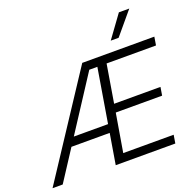

<svg xmlns="http://www.w3.org/2000/svg" viewBox="-193 -1131 1318 1298"><g transform="rotate(-20 465.5 -482.0)"><path d="M-32.7 0 445.8 -727.5H964.4L954.6 -667.5H599.1L553.7 -394H887.2L877.4 -334.5H543.9L497.6 -59.6H860.4L850.6 0H421.9L532.7 -667.5H474.6L40.5 0ZM155.3 -219.2 165 -278.8H502.9L493.2 -219.2ZM678.2 -802.7 795.4 -963.9H870.1L734.9 -802.7Z"/></g></svg>

Font: Inter Tight Light
Style: Italic
Weight: 300
Italic angle: -9.39999°
Designer: Rasmus Andersson
Foundry: rsms
Version: Version 3.004